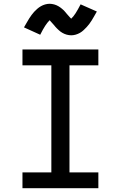

<svg xmlns="http://www.w3.org/2000/svg" viewBox="-20 -997 640 1017"><path d="M99 0V-84H252V-651H99V-735H501V-651H348V-84H501V0ZM357 -810Q351 -810 345 -811Q339 -812 333 -813.5Q327 -815 321.5 -817.5Q316 -820 310.5 -823Q305 -826 300.5 -829.5Q296 -833 291 -837.5Q286 -842 281.5 -846.5Q277 -851 273.5 -855Q270 -859 266.5 -863.5Q263 -868 258 -873Q253 -878 249.5 -882.5Q246 -887 243 -890Q231 -878 219.5 -860.5Q208 -843 193 -813L107 -852Q115 -865 121.5 -877Q128 -889 134.5 -899Q141 -909 147.5 -918Q154 -927 161 -934.5Q168 -942 177 -950Q186 -958 196.5 -964Q207 -970 219 -973.5Q231 -977 243 -977Q249 -977 255 -976Q261 -975 267 -973.5Q273 -972 278.5 -969.5Q284 -967 289.5 -964Q295 -961 299.5 -957.5Q304 -954 309 -950Q314 -946 318.5 -941.5Q323 -937 326.5 -932.5Q330 -928 333.5 -924Q337 -920 341 -915.5Q345 -911 349.5 -906Q354 -901 357 -898Q369 -909 380.5 -927Q392 -945 407 -974L493 -936Q485 -922 478.5 -910.5Q472 -899 465.5 -888.5Q459 -878 452.5 -869.5Q446 -861 439 -853.5Q432 -846 423 -837.5Q414 -829 403.5 -823Q393 -817 381 -813.5Q369 -810 357 -810Z"/></svg>

Font: Iosevka Curly Medium Extended
Style: Regular
Weight: 500
Width: 7
Monospace: yes
Designer: Belleve Invis
Foundry: Belleve Invis
Version: Version 11.1.0; ttfautohint (v1.8.3)